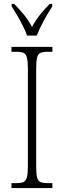

<svg xmlns="http://www.w3.org/2000/svg" viewBox="-20 -951 324 971"><path d="M38 0V-25H63Q87 -25 99 -30.5Q111 -36 116 -54Q121 -72 121 -109V-605Q121 -642 116 -660Q111 -678 99 -683.5Q87 -689 63 -689H38V-714H245V-689H221Q197 -689 184.5 -683.5Q172 -678 167.5 -660Q163 -642 163 -605V-109Q163 -72 167.5 -54Q172 -36 184.5 -30.5Q197 -25 221 -25H245V0ZM117 -771Q109 -794 95.5 -820.5Q82 -847 67 -873Q52 -899 39 -918V-931H52Q81 -901 102 -875.5Q123 -850 142 -815Q161 -850 181.5 -875.5Q202 -901 231 -931H244V-918Q225 -890 202 -847.5Q179 -805 166 -771Z"/></svg>

Font: Noto Serif Condensed ExtraLight
Style: Regular
Weight: 200
Width: 3
Designer: Monotype Design Team
Foundry: Monotype Imaging Inc.
Version: Version 2.013; ttfautohint (v1.8.4.7-5d5b)